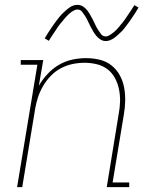

<svg xmlns="http://www.w3.org/2000/svg" viewBox="-20 -766 640 786"><path d="M50 0 133 -501H65V-520H157L139 -415Q154 -441 175 -463.5Q196 -486 222 -501Q248 -516 276.5 -522Q305 -528 332 -528Q361 -528 388 -521.5Q415 -515 436 -498.5Q457 -482 470 -458.5Q483 -435 488 -408.5Q493 -382 492.5 -353.5Q492 -325 487 -297L441 -19H509V0H417L466 -300Q471 -326 471.5 -351.5Q472 -377 467 -401Q462 -425 450.5 -446.5Q439 -468 420 -482.5Q401 -497 376.5 -503Q352 -509 326 -509Q302 -509 277.5 -504Q253 -499 230 -487Q207 -475 188.5 -456Q170 -437 157 -415Q144 -393 136 -369Q128 -345 124 -321L71 0ZM413 -598Q401 -598 391 -604.5Q381 -611 374 -619.5Q367 -628 361.5 -637.5Q356 -647 350.5 -657.5Q345 -668 340 -679Q335 -690 329 -699.5Q323 -709 316 -718Q309 -727 297 -727Q292 -727 289.5 -726Q287 -725 282.5 -723Q278 -721 273 -717.5Q268 -714 262 -708.5Q256 -703 253 -699.5Q250 -696 247 -693Q244 -690 241.5 -686.5Q239 -683 236 -679.5Q233 -676 229.5 -672Q226 -668 223 -664Q220 -660 216.5 -655Q213 -650 210 -645Q207 -640 203 -634.5Q199 -629 195.5 -623.5Q192 -618 188 -612Q184 -606 180 -599L163 -609Q170 -621 176.5 -631Q183 -641 189 -650Q195 -659 201 -667.5Q207 -676 212.5 -683Q218 -690 223 -696.5Q228 -703 233.5 -708.5Q239 -714 248 -722Q257 -730 265 -735.5Q273 -741 280.5 -743.5Q288 -746 297 -746Q309 -746 319 -740Q329 -734 336 -725Q343 -716 348.5 -706.5Q354 -697 359.5 -686.5Q365 -676 370 -665Q375 -654 381 -644.5Q387 -635 394 -626Q401 -617 413 -617Q418 -617 420.5 -618Q423 -619 427.5 -621.5Q432 -624 437 -627.5Q442 -631 448 -636Q454 -641 457 -644.5Q460 -648 463 -651Q466 -654 468.5 -657.5Q471 -661 474 -664.5Q477 -668 480.5 -672Q484 -676 487 -680.5Q490 -685 493.5 -689.5Q497 -694 500 -699Q503 -704 507 -709.5Q511 -715 514.5 -720.5Q518 -726 522 -732Q526 -738 530 -745L547 -735Q541 -724 534 -713.5Q527 -703 521 -694Q515 -685 509 -676.5Q503 -668 497.5 -661Q492 -654 487 -647.5Q482 -641 476.5 -636Q471 -631 462 -622.5Q453 -614 445 -609Q437 -604 429.5 -601Q422 -598 413 -598Z"/></svg>

Font: Iosevka Etoile Thin
Style: Italic
Weight: 100
Italic angle: -9°
Designer: Belleve Invis
Foundry: Belleve Invis
Version: Version 22.1.2; ttfautohint (v1.8.4)